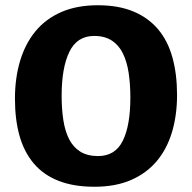

<svg xmlns="http://www.w3.org/2000/svg" viewBox="-20 -706 733 732"><path d="M655 -344Q655 -266 635.5 -201.5Q616 -137 577 -91Q538 -45 479 -19.5Q420 6 340 6Q261 6 203.5 -16.5Q146 -39 109 -82.5Q72 -126 54.5 -188Q37 -250 37 -330Q37 -408 56.5 -473.5Q76 -539 115 -586.5Q154 -634 213.5 -660Q273 -686 353 -686Q432 -686 489 -662Q546 -638 583 -594Q620 -550 637.5 -486.5Q655 -423 655 -344ZM215 -341Q215 -290 221.5 -248Q228 -206 243.5 -175.5Q259 -145 286 -128Q313 -111 354 -111Q419 -111 448 -169Q477 -227 477 -334Q477 -385 470.5 -428Q464 -471 448.5 -502.5Q433 -534 406 -551.5Q379 -569 339 -569Q274 -569 244.5 -508.5Q215 -448 215 -341Z"/></svg>

Font: Amaranth
Style: Bold
Weight: 700
Designer: Gesine Todt
Foundry: Gesine Todt
Version: Version 1.001